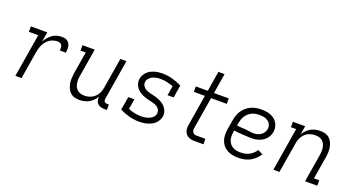

<svg xmlns="http://www.w3.org/2000/svg" viewBox="-49 -1328 3547 1929"><g transform="rotate(20 1725.0 -363.5)"><path d="M134 0 210 -462H110V-520H286L268 -414Q280 -438 298.5 -460Q317 -482 339.5 -498Q362 -514 388 -521Q414 -528 440 -528Q457 -528 473 -524.5Q489 -521 501.5 -511.5Q514 -502 521.5 -488Q529 -474 532 -458.5Q535 -443 534 -426Q533 -409 531 -392H466Q468 -406 467.5 -420.5Q467 -435 461.5 -446.5Q456 -458 443.5 -464Q431 -470 417 -470Q396 -470 374 -464.5Q352 -459 332.5 -446Q313 -433 298 -415Q283 -397 273.5 -377Q264 -357 258 -336Q252 -315 248 -294L200 0Z M821 8Q792 8 766 0.5Q740 -7 721.5 -24.5Q703 -42 692 -66.5Q681 -91 676.5 -117.5Q672 -144 673.5 -172Q675 -200 679 -228L718 -462H662V-520H793L743 -218Q739 -198 739 -177.5Q739 -157 742.5 -137.5Q746 -118 755 -101Q764 -84 779 -72Q794 -60 813.5 -55Q833 -50 853 -50Q872 -50 891 -54Q910 -58 928 -67Q946 -76 961 -90Q976 -104 987 -121.5Q998 -139 1004 -157.5Q1010 -176 1013 -195L1067 -520H1132L1062 -96Q1060 -86 1061 -77Q1062 -68 1067.5 -61.5Q1073 -55 1081.5 -52.5Q1090 -50 1099 -50H1115V8H1089Q1068 8 1048.5 2.5Q1029 -3 1015.5 -16.5Q1002 -30 997 -50Q992 -70 996 -91Q982 -68 963 -48.5Q944 -29 920 -16Q896 -3 870.5 2.5Q845 8 821 8Z M1459 8Q1402 8 1349 -6.5Q1296 -21 1249 -45L1273 -187H1338L1320 -78Q1352 -65 1387 -57.5Q1422 -50 1459 -50Q1473 -50 1487 -51.5Q1501 -53 1515 -56Q1529 -59 1543 -65Q1557 -71 1569.5 -80Q1582 -89 1591 -102Q1600 -115 1602 -129Q1605 -148 1597.5 -165.5Q1590 -183 1576 -194.5Q1562 -206 1544.5 -212Q1527 -218 1509 -222.5Q1491 -227 1473 -231Q1455 -235 1437.5 -241Q1420 -247 1403 -255Q1386 -263 1372 -273.5Q1358 -284 1346 -297.5Q1334 -311 1326.5 -327.5Q1319 -344 1316 -362.5Q1313 -381 1316 -401Q1319 -421 1330 -440.5Q1341 -460 1357 -475.5Q1373 -491 1392.5 -501Q1412 -511 1432.5 -517Q1453 -523 1473.5 -525.5Q1494 -528 1515 -528Q1571 -528 1624 -513.5Q1677 -499 1724 -475L1702 -340H1637L1654 -442Q1621 -454 1587 -462Q1553 -470 1516 -470Q1496 -470 1474.5 -466.5Q1453 -463 1434 -454.5Q1415 -446 1399 -429Q1383 -412 1380 -392Q1376 -372 1384 -355Q1392 -338 1405.5 -326.5Q1419 -315 1436.5 -308.5Q1454 -302 1472 -297.5Q1490 -293 1508.5 -289Q1527 -285 1544.5 -279Q1562 -273 1578 -265Q1594 -257 1609 -246.5Q1624 -236 1635.5 -222.5Q1647 -209 1655 -192.5Q1663 -176 1666 -157.5Q1669 -139 1666 -120Q1662 -99 1650.5 -79Q1639 -59 1622.5 -44Q1606 -29 1585.5 -19Q1565 -9 1544 -3Q1523 3 1501.5 5.5Q1480 8 1459 8Z M2050 0Q2032 0 2015 -3Q1998 -6 1982.5 -14Q1967 -22 1956.5 -35Q1946 -48 1940.5 -64Q1935 -80 1935 -98Q1935 -116 1938 -134L1992 -462H1874V-520H2002L2037 -735H2103L2068 -520H2226V-462H2058L2002 -124Q2000 -112 2001 -99.5Q2002 -87 2008.5 -77Q2015 -67 2026 -62.5Q2037 -58 2050 -58H2144L2145 0Z M2520 8Q2488 8 2457.5 2.5Q2427 -3 2401 -17Q2375 -31 2355.5 -53.5Q2336 -76 2326.5 -104.5Q2317 -133 2316.5 -164.5Q2316 -196 2321 -228L2338 -328Q2342 -355 2351.5 -382Q2361 -409 2377 -433Q2393 -457 2416.5 -476.5Q2440 -496 2466 -507.5Q2492 -519 2519.5 -523.5Q2547 -528 2574 -528Q2600 -528 2625.5 -524.5Q2651 -521 2673.5 -512Q2696 -503 2715 -488Q2734 -473 2746 -452Q2758 -431 2763 -406Q2768 -381 2763 -355Q2760 -336 2750.5 -316.5Q2741 -297 2727 -281Q2713 -265 2695 -253.5Q2677 -242 2656.5 -235Q2636 -228 2616 -225Q2596 -222 2576 -222Q2552 -222 2529 -224Q2506 -226 2482 -227Q2458 -228 2434.5 -230Q2411 -232 2388 -237L2385 -218Q2381 -196 2381.5 -174Q2382 -152 2388 -132Q2394 -112 2407 -95.5Q2420 -79 2437.5 -68.5Q2455 -58 2476.5 -54Q2498 -50 2520 -50Q2543 -50 2566 -54Q2589 -58 2610.5 -69Q2632 -80 2651 -97Q2670 -114 2682 -134L2736 -108Q2719 -81 2694.5 -57.5Q2670 -34 2641 -19Q2612 -4 2581 2Q2550 8 2520 8ZM2580 -276Q2599 -276 2619 -281Q2639 -286 2656 -297.5Q2673 -309 2684.5 -327Q2696 -345 2699 -364Q2702 -380 2698.5 -396Q2695 -412 2687 -424.5Q2679 -437 2666 -446Q2653 -455 2638.5 -460.5Q2624 -466 2608 -468Q2592 -470 2575 -470Q2555 -470 2534 -466.5Q2513 -463 2493.5 -454Q2474 -445 2457.5 -430Q2441 -415 2429.5 -397Q2418 -379 2411.5 -359Q2405 -339 2401 -318L2397 -294Q2420 -289 2443 -288Q2466 -287 2489.5 -285.5Q2513 -284 2535 -280Q2557 -276 2580 -276Z M2892 0 2968 -462H2912V-520H3043L3028 -429Q3042 -452 3061 -471.5Q3080 -491 3103.5 -504Q3127 -517 3152.5 -522.5Q3178 -528 3202 -528Q3231 -528 3257.5 -520.5Q3284 -513 3302.5 -495.5Q3321 -478 3332 -453.5Q3343 -429 3347.5 -402.5Q3352 -376 3350.5 -348Q3349 -320 3344 -292L3305 -58H3361L3362 0H3231L3281 -302Q3284 -322 3284.5 -342.5Q3285 -363 3281 -382.5Q3277 -402 3268.5 -419Q3260 -436 3245 -448Q3230 -460 3210.5 -465Q3191 -470 3171 -470Q3152 -470 3132.5 -466Q3113 -462 3095 -453Q3077 -444 3062.5 -430Q3048 -416 3037 -398.5Q3026 -381 3020 -362.5Q3014 -344 3011 -325L2957 0Z"/></g></svg>

Font: Iosevka Etoile Light
Style: Italic
Weight: 300
Italic angle: -9°
Designer: Belleve Invis
Foundry: Belleve Invis
Version: Version 22.1.2; ttfautohint (v1.8.4)